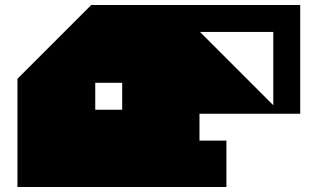

<svg xmlns="http://www.w3.org/2000/svg" viewBox="-20 -750 1268 770"><path d="M1184 -294H780V-186H888V0H50V-434L346 -730H1184ZM1076 -622H782L1076 -328ZM362 -310H470V-418H362Z"/></svg>

Font: El Pececito
Style: Regular
Weight: 400
Designer: deFharo
Foundry: deFharo
Version: El Pececito Version 1.000